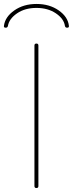

<svg xmlns="http://www.w3.org/2000/svg" viewBox="-41 -950 369 970"><path d="M-12 -810Q-23 -810 -21 -820Q-15 -865 31.5 -897.5Q78 -930 143.5 -930Q209 -930 255.5 -897.5Q302 -865 307 -820Q309 -810 298 -810Q289 -810 287 -819Q282 -855 241.5 -882.5Q201 -910 143 -910Q85 -910 45 -882.5Q5 -855 -1 -819Q-3 -810 -12 -810ZM133 -720Q133 -730 143 -730Q153 -730 153 -720V-10Q153 0 143 0Q133 0 133 -10Z"/></svg>

Font: Rounded Mplus 1c Thin
Style: Regular
Weight: 250
Version: Version 1.059.20150529